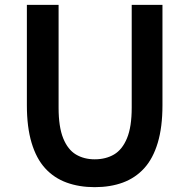

<svg xmlns="http://www.w3.org/2000/svg" viewBox="-20 -759 780 793"><path d="M371 14Q307 14 255 -5Q203 -24 166.5 -64Q130 -104 110.5 -169Q91 -234 91 -324V-739H222V-314Q222 -235 241 -188Q260 -141 293.5 -121Q327 -101 371 -101Q417 -101 451 -121Q485 -141 504.5 -188Q524 -235 524 -314V-739H651V-324Q651 -234 631.5 -169Q612 -104 575.5 -64Q539 -24 487.5 -5Q436 14 371 14Z"/></svg>

Font: Noto Sans KR Thin SemiBold
Style: Regular
Weight: 600
Version: Version 2.004-H2;hotconv 1.0.118;makeotfexe 2.5.65603